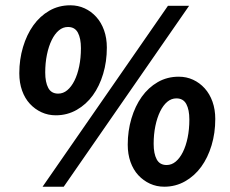

<svg xmlns="http://www.w3.org/2000/svg" viewBox="-20 -694 869 726"><path d="M191 -258Q162 -258 137 -269.5Q112 -281 93 -301.5Q74 -322 63.5 -351.5Q53 -381 53 -417Q53 -469 67 -516Q81 -563 106 -598Q131 -633 166.5 -653.5Q202 -674 246 -674Q275 -674 300 -662.5Q325 -651 344 -630Q363 -609 373.5 -579.5Q384 -550 384 -514Q384 -461 370 -414.5Q356 -368 331 -333.5Q306 -299 270 -278.5Q234 -258 191 -258ZM237 -592Q218 -592 202.5 -579Q187 -566 175.5 -542.5Q164 -519 157.5 -487.5Q151 -456 151 -420Q151 -383 162.5 -361.5Q174 -340 200 -340Q219 -340 234.5 -353Q250 -366 261.5 -389Q273 -412 279.5 -443.5Q286 -475 286 -512Q286 -549 274.5 -570.5Q263 -592 237 -592ZM141 12 615 -672H695L221 12ZM601 12Q572 12 547 0.5Q522 -11 503 -31.5Q484 -52 473.5 -81.5Q463 -111 463 -147Q463 -199 477 -246Q491 -293 516 -328Q541 -363 576.5 -383.5Q612 -404 656 -404Q685 -404 710 -392.5Q735 -381 754 -360Q773 -339 783.5 -309.5Q794 -280 794 -244Q794 -191 780 -144.5Q766 -98 741 -63.5Q716 -29 680 -8.5Q644 12 601 12ZM647 -322Q628 -322 612.5 -309Q597 -296 585.5 -272.5Q574 -249 567.5 -217.5Q561 -186 561 -150Q561 -113 572.5 -91.5Q584 -70 610 -70Q629 -70 644.5 -83Q660 -96 671.5 -119Q683 -142 689.5 -173.5Q696 -205 696 -242Q696 -279 684.5 -300.5Q673 -322 647 -322Z"/></svg>

Font: mr_Source Sans Pro
Style: Bold Italic
Weight: 700
Italic angle: -11°
Designer: Paul D. Hunt
Foundry: Adobe Systems Incorporated
Version: Version 1.036;July 10, 2024;FontCreator 11.5.0.2430 64-bit